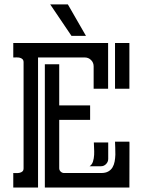

<svg xmlns="http://www.w3.org/2000/svg" viewBox="-20 -835 636 855"><path d="M149.4 -579.1V0H39.1V-64.5Q45.4 -64.5 53.2 -64.2Q61 -64 68.1 -65.7Q75.2 -67.4 80.1 -71.8Q85 -76.2 85 -85.9V-557.6Q85 -566.9 80.1 -571.5Q75.2 -576.2 68.1 -577.9Q61 -579.6 53.2 -579.3Q45.4 -579.1 39.1 -579.1V-643.6H461.4V-439.9H397V-539.6Q397 -556.2 385.5 -567.6Q374 -579.1 357.4 -579.1ZM243.7 -85.9Q243.7 -77.1 250.2 -70.8Q256.8 -64.5 265.6 -64.5H430.7Q449.7 -64.5 461.9 -71.3Q474.1 -78.1 481 -89.6Q487.8 -101.1 490.5 -115.7Q493.2 -130.4 493.7 -146Q494.1 -161.6 493.2 -176.8Q492.2 -191.9 492.2 -204.1H556.2V-200.7H556.6L556.2 0H179.7V-548.8H243.7V-365.7H381.3V-301.3H243.7ZM556.2 -643.6V-439.9H492.2V-643.6ZM282.2 -815.4 362.8 -675.3H298.3L203.6 -815.4ZM378.9 -94.7Q389.6 -101.6 394 -115.5Q398.4 -129.4 399.2 -145.3Q399.9 -161.1 398.9 -176.3Q397.9 -191.4 397.9 -200.7H461.9V-127.4Q461.9 -114.3 452.4 -104.5Q442.9 -94.7 429.7 -94.7Z"/></svg>

Font: Isar CAT
Style: Regular
Weight: 400
Designer: Digitized by Peter Wiegel
Foundry: CAT-Fonts, Peter Wiegel
Version: Version 1.000; ttfautohint (v1.3)